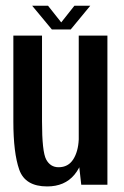

<svg xmlns="http://www.w3.org/2000/svg" viewBox="-20 -664 446 690"><path d="M131 -228Q131 -118.5 146 -90.8Q161 -63 190.5 -63Q225 -63 243 -91Q261 -119 263 -163L284.5 -146Q282.5 -78.5 247.5 -36.2Q212.5 6 149.5 6Q70.5 6 49.2 -54.2Q28 -114.5 28 -227.5V-536H131ZM263 -80V-536H366V0H272ZM152.5 -643.5 200 -583.5 247.5 -643.5H304.5L234 -558H166.5L95.5 -643.5Z"/></svg>

Font: Anybody Narrow Medium
Style: Regular
Weight: 500
Width: 3
Designer: Tyler Finck
Foundry: Etcetera Type Company
Version: Version 1.000; ttfautohint (v1.8)